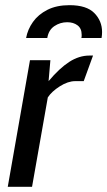

<svg xmlns="http://www.w3.org/2000/svg" viewBox="-20 -723 415 743"><path d="M10 0 96 -490H175L168 -409Q210 -459 248 -483.5Q286 -508 326 -508H340L304 -409H271Q243 -409 211.5 -389Q180 -369 165 -346L104 0ZM249 -703Q315 -703 345 -672.5Q375 -642 375 -599Q375 -593 374.5 -587.5Q374 -582 373 -576H295Q296 -579 296 -582.5Q296 -586 296 -589Q296 -613 280 -625Q264 -637 240 -637Q213 -637 190.5 -622Q168 -607 163 -576H81Q87 -609 107.5 -638Q128 -667 163.5 -685Q199 -703 249 -703Z"/></svg>

Font: Cabin VF Beta
Style: Italic
Weight: 400
Italic angle: -7°
Designer: Pablo Impallari
Foundry: Pablo Impallari. http://www.impallari.com Igino Marini. http://www.ikern.com
Version: Version 2.300